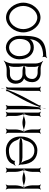

<svg xmlns="http://www.w3.org/2000/svg" viewBox="988 -1598 683 2700"><g transform="rotate(90 1330.0 -248.5)"><path d="M64 -234C64 -333 135 -431 227 -431C319 -431 390 -333 390 -234C390 -135 319 -36 227 -36C135 -36 64 -135 64 -234ZM18 -234C18 -107 116 9 227 9C338 9 436 -107 436 -234C436 -360 339 -476 227 -476C115 -476 18 -361 18 -234Z M528 -176C528 -285 574 -337 649 -337C716 -337 770 -284 770 -176C770 -98 716 -34 649 -34C583 -34 528 -98 528 -176ZM483 -176C483 -73 562 11 649 11C737 11 815 -73 815 -176C815 -309 737 -382 649 -382C555 -382 530 -323 530 -323C545 -466 636 -508 754 -513C763 -514 778 -508 782 -503L785 -506C781 -511 778 -527 780 -536C782 -547 792 -561 798 -567L796 -570C789 -564 774 -557 763 -557C496 -549 483 -423 483 -176Z M904 -29C914 -47 921 -78 921 -97V-172C921 -191 914 -222 904 -240C922 -230 953 -223 972 -223H1023C1076 -223 1113 -190 1113 -131C1113 -81 1076 -46 1023 -46H972C953 -46 922 -39 904 -29ZM907 -250C915 -264 921 -288 921 -304V-396C921 -412 915 -436 907 -450C921 -442 945 -436 961 -436H1001C1053 -436 1091 -404 1091 -362C1091 -295 1051 -264 1001 -264H961C945 -264 921 -258 907 -250ZM832 38 835 41C855 21 915 0 952 0H1031C1105 0 1158 -48 1158 -126C1158 -163 1146 -215 1097 -239C1093 -241 1088 -244 1083 -245C1087 -247 1091 -250 1094 -252C1114 -269 1136 -302 1136 -360C1136 -433 1084 -478 1008 -478H941C909 -478 858 -496 841 -513L838 -510C855 -493 873 -442 873 -411V-79C873 -42 852 18 832 38Z M1198 -481C1204 -475 1211 -459 1211 -448V-22C1211 -12 1204 4 1199 10L1201 12C1207 7 1223 0 1233 0H1236C1249 -83 1258 -189 1258 -276V-448C1258 -459 1265 -475 1271 -481L1268 -484C1262 -478 1246 -471 1235 -471C1223 -471 1207 -478 1201 -484ZM1488 -472C1489 -472 1491 -471 1492 -471C1493 -479 1495 -487 1496 -494C1494 -487 1491 -480 1488 -472ZM1496 -494C1502 -512 1507 -530 1511 -545L1507 -546C1503 -531 1500 -513 1496 -494ZM1456 10 1459 13C1465 7 1481 0 1493 0C1504 0 1520 7 1526 13L1529 10C1523 4 1516 -12 1516 -24V-448C1516 -459 1523 -475 1529 -481L1526 -484C1520 -478 1504 -471 1493 -471H1492C1478 -388 1469 -282 1469 -195V-24C1469 -12 1462 4 1456 10ZM1239 1C1247 3 1257 7 1259 11L1262 9C1260 4 1262 -13 1266 -19L1375 -219C1417 -295 1460 -392 1488 -472C1480 -474 1468 -478 1466 -482L1462 -480C1465 -475 1463 -458 1459 -451L1351 -252C1310 -176 1267 -78 1239 1ZM1232 21C1234 14 1237 8 1239 1C1238 1 1237 0 1236 0C1235 7 1233 14 1232 21ZM1217 72 1221 73C1225 58 1229 40 1232 21C1226 39 1221 57 1217 72Z M1551 10 1554 13C1560 7 1576 0 1588 0C1599 0 1615 7 1621 13L1624 10C1618 4 1611 -12 1611 -24V-127C1611 -157 1601 -201 1587 -234C1583 -232 1579 -229 1575 -227C1578 -232 1580 -236 1583 -242C1580 -248 1578 -253 1575 -258C1579 -256 1583 -253 1587 -251C1601 -284 1611 -328 1611 -358V-446C1611 -457 1618 -473 1624 -479L1621 -482C1615 -476 1599 -469 1588 -469C1576 -469 1560 -476 1554 -482L1551 -479C1557 -473 1564 -457 1564 -446V-270L1562 -268L1564 -266V-219L1562 -217L1564 -215V-24C1564 -12 1557 4 1551 10ZM1788 10 1791 13C1797 7 1813 0 1825 0C1836 0 1852 7 1858 13L1861 10C1855 4 1848 -12 1848 -24V-215L1850 -217L1848 -219V-266L1850 -268L1848 -270V-446C1848 -457 1855 -473 1861 -479L1858 -482C1852 -476 1836 -469 1825 -469C1813 -469 1797 -476 1791 -482L1788 -479C1794 -473 1801 -457 1801 -446V-358C1801 -328 1811 -284 1825 -251C1829 -253 1833 -256 1837 -258C1834 -253 1832 -249 1829 -243C1832 -237 1834 -232 1837 -227C1833 -229 1829 -232 1825 -234C1811 -201 1801 -157 1801 -127V-24C1801 -12 1794 4 1788 10ZM1805 -242C1812 -239 1819 -237 1825 -234C1826 -237 1828 -240 1829 -243C1828 -246 1826 -248 1825 -251C1819 -248 1812 -245 1805 -242ZM1607 -242C1639 -230 1678 -222 1706 -222C1734 -222 1773 -230 1805 -242C1773 -254 1734 -263 1706 -263C1678 -263 1639 -254 1607 -242ZM1583 -242C1584 -239 1586 -237 1587 -234C1593 -237 1600 -239 1607 -242C1600 -245 1593 -248 1587 -251C1586 -248 1584 -245 1583 -242Z M1921 -205C1936 -222 1953 -250 1959 -273C1979 -347 2024 -390 2098 -390C2174 -390 2218 -344 2237 -271C2243 -249 2257 -222 2272 -206C2251 -215 2219 -222 2196 -222H2002C1978 -222 1943 -215 1921 -205ZM1900 -197C1900 -47 2006 11 2094 11C2220 11 2271 -37 2288 -89C2293 -102 2305 -116 2314 -122L2312 -125C2303 -119 2283 -112 2270 -112H2259C2255 -112 2247 -116 2245 -119L2241 -118C2243 -114 2243 -103 2241 -99C2228 -72 2199 -32 2094 -32C2039 -32 1979 -65 1956 -132C1949 -153 1932 -179 1917 -194C1939 -185 1974 -179 1997 -179H2273C2283 -179 2298 -172 2303 -167L2306 -170C2301 -175 2294 -190 2294 -201V-222C2284 -361 2208 -432 2094 -432C1986 -432 1900 -336 1900 -197Z M2337 10 2340 13C2346 7 2362 0 2374 0C2385 0 2401 7 2407 13L2410 10C2404 4 2397 -12 2397 -24V-127C2397 -157 2387 -201 2373 -234C2369 -232 2365 -229 2361 -227C2364 -232 2366 -236 2369 -242C2366 -248 2364 -253 2361 -258C2365 -256 2369 -253 2373 -251C2387 -284 2397 -328 2397 -358V-446C2397 -457 2404 -473 2410 -479L2407 -482C2401 -476 2385 -469 2374 -469C2362 -469 2346 -476 2340 -482L2337 -479C2343 -473 2350 -457 2350 -446V-270L2348 -268L2350 -266V-219L2348 -217L2350 -215V-24C2350 -12 2343 4 2337 10ZM2574 10 2577 13C2583 7 2599 0 2611 0C2622 0 2638 7 2644 13L2647 10C2641 4 2634 -12 2634 -24V-215L2636 -217L2634 -219V-266L2636 -268L2634 -270V-446C2634 -457 2641 -473 2647 -479L2644 -482C2638 -476 2622 -469 2611 -469C2599 -469 2583 -476 2577 -482L2574 -479C2580 -473 2587 -457 2587 -446V-358C2587 -328 2597 -284 2611 -251C2615 -253 2619 -256 2623 -258C2620 -253 2618 -249 2615 -243C2618 -237 2620 -232 2623 -227C2619 -229 2615 -232 2611 -234C2597 -201 2587 -157 2587 -127V-24C2587 -12 2580 4 2574 10ZM2591 -242C2598 -239 2605 -237 2611 -234C2612 -237 2614 -240 2615 -243C2614 -246 2612 -248 2611 -251C2605 -248 2598 -245 2591 -242ZM2393 -242C2425 -230 2464 -222 2492 -222C2520 -222 2559 -230 2591 -242C2559 -254 2520 -263 2492 -263C2464 -263 2425 -254 2393 -242ZM2369 -242C2370 -239 2372 -237 2373 -234C2379 -237 2386 -239 2393 -242C2386 -245 2379 -248 2373 -251C2372 -248 2370 -245 2369 -242Z"/></g></svg>

Font: Armata Saber
Style: Rg
Weight: 400
Designer: Jasper
Foundry: Cannot Into Space Fonts
Version: Version 0.970